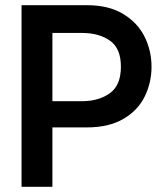

<svg xmlns="http://www.w3.org/2000/svg" viewBox="-20 -720 625 740"><path d="M564 -463Q564 -402 538 -348.5Q512 -295 456 -262Q400 -229 315 -229H182V0H63V-700H315Q399 -700 455 -666Q511 -632 537.5 -578Q564 -524 564 -463ZM446 -463Q446 -534 403.5 -563.5Q361 -593 297 -593H182V-330H297Q360 -330 403 -360.5Q446 -391 446 -463Z"/></svg>

Font: Be Vietnam SemiBold
Style: Regular
Weight: 600
Designer: Gabriel Lam
Foundry: TypeRant
Version: Version 4.000